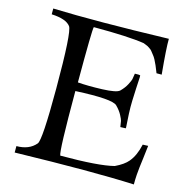

<svg xmlns="http://www.w3.org/2000/svg" viewBox="-103 -795 872 895"><g transform="rotate(15 332.5 -347.0)"><path d="M639 -189Q636 -162 632 -129.5Q628 -97 626 -82Q624 -67 622.5 -45Q621 -23 621 2Q423 -7 46 2V-29Q107 -29 139 -67Q156 -86 156 -337Q156 -609 138 -633Q116 -662 46 -665V-693Q253 -686 603 -696Q602 -652 614 -526H589Q582 -545 575 -560.5Q568 -576 562.5 -586.5Q557 -597 549 -606.5Q541 -616 538 -620.5Q535 -625 526.5 -630.5Q518 -636 516.5 -637Q515 -638 505 -642L495 -646Q420 -658 251 -658Q246 -645 246 -390Q294 -386 363.5 -388.5Q433 -391 447 -405Q466 -424 476 -443.5Q486 -463 487.5 -470Q489 -477 492 -498Q513 -499 518 -497Q519 -489 518 -478Q517 -467 515.5 -432.5Q514 -398 513 -373Q512 -344 513.5 -311Q515 -278 516.5 -260Q518 -242 517 -241L491 -240Q488 -261 486.5 -268.5Q485 -276 475 -295Q465 -314 446 -333Q423 -357 245 -348Q245 -58 255 -39Q440 -39 513 -58Q555 -78 574 -101Q601 -133 613 -188Z"/></g></svg>

Font: GFS Artemisia
Style: Regular
Weight: 400
Designer: Takis Katsoulidis and George D. Matthiopoulos
Foundry: Takis Katsoulidis and George D. Matthiopoulos
Version: Version 1.0